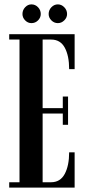

<svg xmlns="http://www.w3.org/2000/svg" viewBox="-20 -856 394 876"><path d="M22 0V-24.5H69V-675.5H22V-700H320.5V-540.5H295.5Q295.5 -601.5 275.5 -638.5Q255.5 -675.5 213.5 -675.5H174.5V-362.5H266.5V-415.5H290.5V-286.5H266.5V-338H174.5V-24.5H213Q255 -24.5 275.2 -62.2Q295.5 -100 295.5 -161H320.5V0ZM244 -750.5Q227 -750.5 214.5 -763Q202 -775.5 202 -792Q202 -810 214.5 -823Q227 -836 244 -836Q260.5 -836 273.2 -823Q286 -810 286 -792Q286 -775.5 273.2 -763Q260.5 -750.5 244 -750.5ZM123.5 -750.5Q107 -750.5 94.8 -763Q82.5 -775.5 82.5 -792Q82.5 -810 94.8 -823Q107 -836 123.5 -836Q141 -836 153.5 -823Q166 -810 166 -792Q166 -775.5 153.5 -763Q141 -750.5 123.5 -750.5Z"/></svg>

Font: Imbue 50pt SemiBold
Style: Regular
Weight: 600
Designer: Tyler Finck
Foundry: Etcetera Type Company
Version: Version 1.102; ttfautohint (v1.8.3)